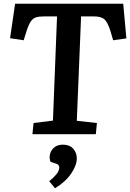

<svg xmlns="http://www.w3.org/2000/svg" viewBox="-20 -720 698 1030"><path d="M160 -60 264 -73 286 -632H216Q190 -632 173.5 -627Q157 -622 145.5 -605.5Q134 -589 123 -555L107 -504L34 -515L61 -700H641L658 -514L587 -504L572 -555Q557 -602 539.5 -617Q522 -632 483 -632H415L392 -72L500 -60L494 0H154ZM275 290 244 252Q267 234 282.5 215Q298 196 298 178Q298 163 281 158L251 148Q243 127 248.5 106Q254 85 271.5 70.5Q289 56 318 56Q353 56 372.5 77.5Q392 99 392 130Q392 167 361.5 211.5Q331 256 275 290Z"/></svg>

Font: Literata 12pt SemiBold
Style: Italic
Weight: 600
Italic angle: -2°
Designer: Latin by Veronika Burian and Jose Scaglione. Greek by Irene Vlachou. Cyrillic by Vera Evstafieva
Foundry: TypeTogether
Version: Version 3.002